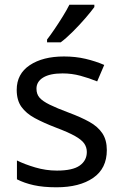

<svg xmlns="http://www.w3.org/2000/svg" viewBox="-20 -786 519 816"><path d="M434 -148Q434 -70 376 -30Q318 10 220 10Q164 10 123.5 1Q83 -8 52 -24V-104Q84 -88 129.5 -74.5Q175 -61 222 -61Q289 -61 319 -82.5Q349 -104 349 -140Q349 -160 338 -176Q327 -192 298.5 -208Q270 -224 217 -244Q165 -264 128 -284Q91 -304 71 -332Q51 -360 51 -404Q51 -472 106.5 -509Q162 -546 252 -546Q301 -546 343.5 -536Q386 -526 423 -510L393 -440Q359 -454 322 -464Q285 -474 246 -474Q192 -474 163.5 -456.5Q135 -439 135 -409Q135 -386 148 -371Q161 -356 191.5 -341Q222 -326 273 -307Q324 -288 360 -268Q396 -248 415 -219.5Q434 -191 434 -148ZM381 -766V-756Q368 -738 343.5 -709.5Q319 -681 290.5 -652.5Q262 -624 238 -606H180V-618Q194 -636 212 -662.5Q230 -689 247 -716.5Q264 -744 275 -766Z"/></svg>

Font: Noto Sans
Style: Regular
Weight: 400
Designer: Monotype Design Team
Foundry: Monotype Imaging Inc.
Version: Version 1.902